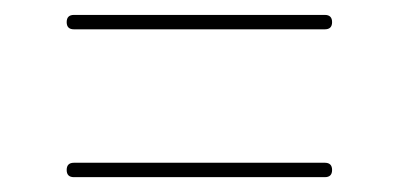

<svg xmlns="http://www.w3.org/2000/svg" viewBox="-20 -445 540 260"><path d="M80.1 -405.3Q70.3 -405.3 70.3 -415Q70.3 -424.8 80.1 -424.8H419.9Q429.7 -424.8 429.7 -415Q429.7 -405.3 419.9 -405.3ZM80.1 -205.1Q70.3 -205.1 70.3 -214.8Q70.3 -224.6 80.1 -224.6H419.9Q429.7 -224.6 429.7 -214.8Q429.7 -205.1 419.9 -205.1Z"/></svg>

Font: Rounded-X Mgen+ 1m thin
Style: Regular
Weight: 100
Designer: [Source Han Sans]
Ryoko NISHIZUKA  (kana & ideographs); Paul D. Hunt (Latin, Greek & Cyrillic); Wenlong ZHANG  (bopomofo
Version: Version 1.059.20150602